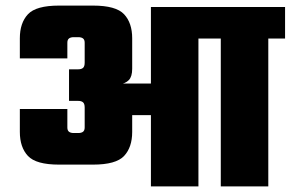

<svg xmlns="http://www.w3.org/2000/svg" viewBox="-20 -667 1040 687"><path d="M520 -642H690V0H520ZM320 -368H567V-255H361ZM659 -642H750V-529H659ZM313 -647Q395 -647 424 -616Q453 -585 453 -530V-421Q453 -393 441 -380.5Q429 -368 406 -365V-360Q429 -357 441 -344.5Q453 -332 453 -304V-195Q453 -140 424 -109Q395 -78 313 -78H191Q109 -78 80 -109Q51 -140 51 -195V-277H221V-211Q221 -200 227 -195.5Q233 -191 244 -191H260Q271 -191 277 -195.5Q283 -200 283 -211V-282Q283 -296 277 -301Q271 -306 260 -306H227V-419H260Q271 -419 277 -424Q283 -429 283 -443V-514Q283 -525 277 -529.5Q271 -534 260 -534H244Q233 -534 227 -529.5Q221 -525 221 -514V-458H51V-530Q51 -585 80 -616Q109 -647 191 -647ZM770 -552H940V0H770ZM710 -642H1000V-529H710Z"/></svg>

Font: Teko Light
Style: Bold
Weight: 700
Version: Version 2.000;gftools[0.9.28.dev9+g7d2139d.d20230707]